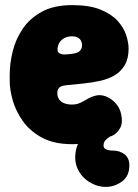

<svg xmlns="http://www.w3.org/2000/svg" viewBox="-20 -542 541 751"><path d="M263 22Q191 22 143.5 -4Q96 -30 68.5 -69.5Q41 -109 29.5 -150.5Q18 -192 18 -225V-250Q18 -293 29.5 -340.5Q41 -388 68.5 -429Q96 -470 143.5 -496Q191 -522 263 -522Q330 -522 373 -504.5Q416 -487 440 -460.5Q464 -434 473.5 -404.5Q483 -375 483 -352Q483 -313 468 -287.5Q453 -262 428.5 -247.5Q404 -233 372.5 -226Q341 -219 307.5 -215.5Q274 -212 243 -209Q219 -207 211.5 -199Q204 -191 204 -178Q204 -165 210.5 -154.5Q217 -144 230.5 -138.5Q244 -133 263 -133Q285 -133 307 -146.5Q329 -160 347 -166Q370 -174 392.5 -165.5Q415 -157 431.5 -139Q448 -121 453 -99Q462 -62 449.5 -40.5Q437 -19 419 -11Q400 -3 358 9.5Q316 22 263 22ZM235 -329Q277 -331 289 -340Q301 -349 301 -364Q301 -376 296 -384Q291 -392 282.5 -396Q274 -400 263 -400Q246 -400 233.5 -394Q221 -388 213 -376Q205 -364 205 -347Q205 -337 215 -332.5Q225 -328 235 -329ZM394 189Q360 189 329.5 170Q299 151 284 119Q269 87 277 46Q282 20 297 4Q312 -12 329.5 -20.5Q347 -29 358 -31L399 -40L418 -12Q418 -12 410 -7.5Q402 -3 393.5 5.5Q385 14 385 27Q385 35 390.5 39.5Q396 44 405 45.5Q414 47 423 47Q448 47 467 61.5Q486 76 486 105Q486 147 457 168Q428 189 394 189Z"/></svg>

Font: Winky Sans ExtraBold
Style: Regular
Weight: 800
Designer: Simon Atzbach
Foundry: typofactur
Version: Version 1.205